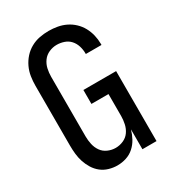

<svg xmlns="http://www.w3.org/2000/svg" viewBox="-182 -845 863 955"><g transform="rotate(-30 250.0 -367.5)"><path d="M210 8Q186 8 162 1Q138 -6 119 -21Q100 -36 87 -57Q74 -78 66.5 -101Q59 -124 56.5 -148Q54 -172 54 -196V-539Q54 -565 58 -591.5Q62 -618 73.5 -642.5Q85 -667 103 -687Q121 -707 144.5 -720Q168 -733 194 -738Q220 -743 247 -743Q272 -743 297 -738.5Q322 -734 344.5 -723Q367 -712 385.5 -694.5Q404 -677 416 -655Q428 -633 434 -608Q440 -583 440 -558V-551H350V-555Q350 -576 343.5 -597Q337 -618 323 -633.5Q309 -649 288.5 -656Q268 -663 247 -663Q224 -663 202.5 -653.5Q181 -644 167.5 -625.5Q154 -607 149 -584.5Q144 -562 144 -539V-196Q144 -174 149 -151Q154 -128 167 -109.5Q180 -91 201.5 -81.5Q223 -72 246 -72Q269 -72 290.5 -81.5Q312 -91 325 -109.5Q338 -128 343 -151Q348 -174 348 -196V-322H250V-402H438V0H357V-114Q350 -89 337.5 -66Q325 -43 305.5 -25.5Q286 -8 261 0Q236 8 210 8Z"/></g></svg>

Font: Iosevka Bendy Medium
Style: Regular
Weight: 500
Monospace: yes
Designer: Belleve Invis
Foundry: Belleve Invis
Version: Version 30.1.2